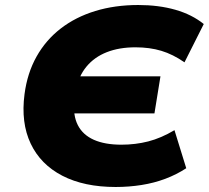

<svg xmlns="http://www.w3.org/2000/svg" viewBox="-20 -736 834 767"><path d="M442 11Q316 11 229 -34Q142 -79 102.5 -162.5Q63 -246 78 -360Q89 -444 126 -510Q163 -576 222.5 -622Q282 -668 360.5 -692Q439 -716 532 -716Q614 -716 680.5 -697Q747 -678 794 -640L717 -487Q671 -519 624.5 -533Q578 -547 521 -547Q456 -547 406.5 -527.5Q357 -508 325.5 -470Q294 -432 283 -376L263 -431H621L597 -283H242L277 -333Q271 -275 291 -236Q311 -197 355 -177.5Q399 -158 465 -158Q521 -158 572 -171Q623 -184 677 -216L724 -64Q686 -39 641 -22Q596 -5 545.5 3Q495 11 442 11Z"/></svg>

Font: Nunito Sans 10pt SemiExpanded Black
Style: Italic
Weight: 900
Width: 6
Italic angle: -9°
Designer: Vernon Adams
Foundry: Vernon Adams
Version: Version 3.101;gftools[0.9.27]